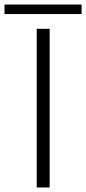

<svg xmlns="http://www.w3.org/2000/svg" viewBox="-60 -827 380 847"><path d="M102 -700H159V0H102ZM-40 -807H300V-765H-40Z"/></svg>

Font: Fivo Sans Light
Style: Regular
Weight: 300
Designer: Alexander Slobzheninov
Foundry: Alexander Slobzheninov
Version: 1.0